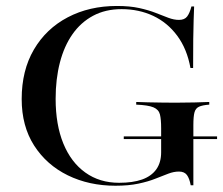

<svg xmlns="http://www.w3.org/2000/svg" viewBox="-20 -602 738 634"><path d="M361.3 11.3Q274.2 11.3 204 -23Q133.9 -57.3 92.7 -121.4Q51.6 -185.5 51.6 -275Q51.6 -369.4 91.9 -438.3Q132.3 -507.3 203.6 -544.8Q275 -582.3 366.1 -582.3Q408.9 -582.3 439.9 -575.4Q471 -568.5 494.4 -559.3Q517.7 -550 536.3 -543.1Q554.8 -536.3 571 -536.3Q589.5 -536.3 598 -547.6Q606.5 -558.9 612.1 -580.6H621Q620.2 -560.5 619.4 -535.1Q618.5 -509.7 618.1 -472.2Q617.7 -434.7 617.7 -377.4H608.9Q597.6 -440.3 565.3 -483.9Q533.1 -527.4 485.9 -549.6Q438.7 -571.8 381.5 -571.8Q328.2 -571.8 287.5 -550Q246.8 -528.2 219.4 -489.1Q191.9 -450 177.8 -395.6Q163.7 -341.1 163.7 -275.8Q163.7 -190.3 189.1 -128.2Q214.5 -66.1 261.7 -32.3Q308.9 1.6 373.4 1.6Q418.5 1.6 449.2 -9.3Q479.8 -20.2 496 -42.7Q512.1 -65.3 512.1 -99.2V-179Q512.1 -208.1 508.1 -224.2Q504 -240.3 486.7 -247.6Q469.4 -254.8 429.8 -256.5V-265.3Q446 -264.5 467.7 -264.1Q489.5 -263.7 513.7 -263.3Q537.9 -262.9 558.9 -262.9Q593.5 -262.9 622.6 -263.7Q651.6 -264.5 671 -265.3V-256.5Q648.4 -254.8 637.1 -249.6Q625.8 -244.4 622.2 -231Q618.5 -217.7 618.5 -188.7V9.7H609.7Q605.6 -12.9 597.2 -24.2Q588.7 -35.5 571 -35.5Q554 -35.5 535.9 -28.6Q517.7 -21.8 493.5 -12.1Q469.4 -2.4 437.1 4.4Q404.8 11.3 361.3 11.3ZM388.7 -142.7V-151.6H696.8V-142.7Z"/></svg>

Font: Playfair 144pt SemiExpanded SemiBold
Style: Regular
Weight: 600
Width: 6
Designer: Claus Eggers Sørensen
Foundry: Claus Eggers Sørensen
Version: Version 2.203